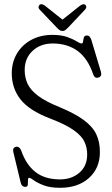

<svg xmlns="http://www.w3.org/2000/svg" viewBox="-20 -879 532 914"><path d="M266 15Q218.5 15 188 3.2Q157.5 -8.5 141.2 -20.5Q125 -32.5 119.5 -32.5Q113 -32.5 113.2 -21.8Q113.5 -11 112.5 -0.2Q111.5 10.5 100.5 10.5Q82.5 10.5 78 -11.5L43.5 -155Q38.5 -176 56 -180Q71.5 -183.5 80.5 -163.5Q104 -95 149 -60Q194 -25 265.5 -25Q320.5 -25 357.5 -56.5Q394.5 -88 395 -142Q395.5 -175.5 382 -204.2Q368.5 -233 330 -260Q291.5 -287 217 -315.5Q119 -353 77.5 -406Q36 -459 36 -530Q36 -582.5 60.5 -623.8Q85 -665 128.2 -688.8Q171.5 -712.5 228 -713Q271.5 -713 300 -702.8Q328.5 -692.5 344.8 -682.2Q361 -672 368 -672Q374.5 -672 375.5 -681.5Q376.5 -691 379.2 -700.5Q382 -710 394 -710Q409 -710 416 -685.5L460 -538.5Q467 -516.5 450 -510.5Q432 -503.5 424 -524Q398 -601.5 349 -636.8Q300 -672 231 -672Q173 -672 135.2 -637Q97.5 -602 97.5 -545.5Q97.5 -510.5 111 -480.8Q124.5 -451 160.5 -423.5Q196.5 -396 263.5 -369Q336 -339 378.2 -308Q420.5 -277 438.2 -240Q456 -203 455.5 -154Q455.5 -79 403.8 -32Q352 15 266 15ZM305 -748.5Q297.5 -741 291.8 -736.2Q286 -731.5 278 -731.5Q269 -731.5 263 -736Q257 -740.5 249.5 -748.5L168.5 -833.5Q162.5 -840 163.5 -846.2Q164.5 -852.5 168.5 -856Q178 -864 194.5 -851.5L277.5 -785.5L360.5 -851.5Q377 -863.5 386.5 -856Q390 -853 390.5 -846.2Q391 -839.5 385 -833.5Z"/></svg>

Font: Fraunces 144pt S100 Light
Style: Regular
Weight: 300
Version: Version 1.000; ttfautohint (v1.8.3)